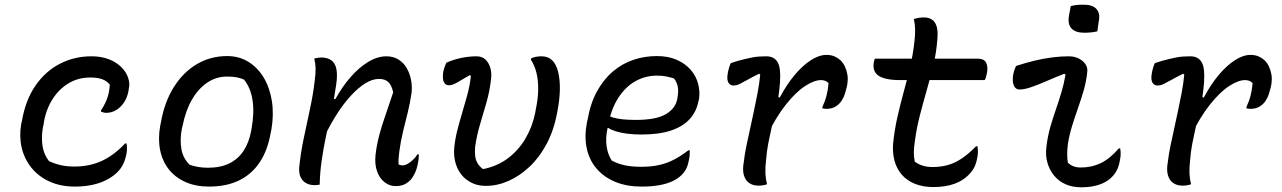

<svg xmlns="http://www.w3.org/2000/svg" viewBox="-20 -781 5440 815"><path d="M368 -542Q397 -542 421 -536Q445 -530 463.5 -519.5Q482 -509 496 -495Q516 -475 524 -450.5Q532 -426 527 -406L525 -393Q520 -367 506.5 -346.5Q493 -326 473.5 -314Q454 -302 431 -302Q426 -302 420 -303.5Q414 -305 409 -307V-313Q427 -340 436 -366.5Q445 -393 446 -422Q433 -438 413 -445Q393 -452 363 -452Q311 -452 269.5 -426.5Q228 -401 200.5 -356Q173 -311 165 -253L162 -239Q155 -198 160.5 -161.5Q166 -125 188 -97Q212 -86 238 -80Q264 -74 295 -74Q340 -74 377.5 -85Q415 -96 448 -118Q481 -140 511 -172H517Q519 -163 519 -152Q519 -141 517 -129Q512 -103 502.5 -83.5Q493 -64 475 -47Q457 -30 430.5 -16.5Q404 -3 370.5 4Q337 11 298 11Q237 11 190 -10.5Q143 -32 113 -69.5Q83 -107 72 -154.5Q61 -202 70 -255L73 -267Q88 -356 130.5 -417.5Q173 -479 234.5 -510.5Q296 -542 368 -542Z M944 -543Q995 -543 1034.5 -518.5Q1074 -494 1099.5 -451.5Q1125 -409 1134 -352.5Q1143 -296 1132 -231L1129 -217Q1116 -142 1082 -91.5Q1048 -41 994.5 -15Q941 11 867 11Q811 11 768 -8Q725 -27 697.5 -61Q670 -95 660 -142.5Q650 -190 660 -247L663 -261Q678 -348 718 -411.5Q758 -475 816 -509Q874 -543 944 -543ZM944 -456Q898 -456 860 -430.5Q822 -405 795 -358.5Q768 -312 755 -247L752 -235Q743 -189 750 -148.5Q757 -108 786 -81Q805 -75 823.5 -72Q842 -69 863 -69Q916 -69 953.5 -87.5Q991 -106 1014 -141Q1037 -176 1046 -225L1048 -236Q1060 -303 1052 -355.5Q1044 -408 1016 -443Q1001 -450 983.5 -453Q966 -456 944 -456Z M1314 -532Q1318 -534 1322.5 -534.5Q1327 -535 1332.5 -536Q1338 -537 1343 -537Q1370 -537 1386.5 -525Q1403 -513 1408 -487.5Q1413 -462 1407 -421Q1399 -365 1387 -310.5Q1375 -256 1364 -204Q1353 -152 1345.5 -100Q1338 -48 1337 3Q1334 3 1331 3.5Q1328 4 1325 4.5Q1322 5 1318 5Q1297 5 1283.5 -1.5Q1270 -8 1262 -19Q1254 -30 1251.5 -43Q1249 -56 1250 -70Q1256 -130 1269 -192.5Q1282 -255 1295.5 -317Q1309 -379 1316 -439Q1320 -470 1319.5 -491.5Q1319 -513 1314 -532ZM1620 -542Q1650 -542 1672 -528Q1694 -514 1707 -491Q1720 -468 1725 -440.5Q1730 -413 1727 -387Q1721 -345 1711 -304.5Q1701 -264 1691 -223.5Q1681 -183 1675 -138Q1673 -123 1672 -109Q1671 -95 1672 -83Q1676 -81 1680 -80Q1684 -79 1688 -79Q1699 -79 1710.5 -85.5Q1722 -92 1733.5 -103Q1745 -114 1752 -126H1758Q1758 -117 1757 -107Q1756 -97 1753 -83Q1749 -63 1742 -48Q1735 -33 1726 -21Q1715 -8 1699 0.5Q1683 9 1659 9Q1634 9 1612.5 -7.5Q1591 -24 1580.5 -54Q1570 -84 1574 -123Q1579 -166 1589.5 -206Q1600 -246 1615.5 -290Q1631 -334 1649 -389Q1643 -418 1629 -432Q1615 -446 1589 -446Q1561 -446 1531 -427.5Q1501 -409 1470.5 -376Q1440 -343 1411.5 -299Q1383 -255 1358 -203L1381 -361H1404Q1432 -412 1467.5 -453Q1503 -494 1542.5 -518Q1582 -542 1620 -542Z M1875 -515Q1907 -529 1940 -535.5Q1973 -542 2002 -542Q2027 -542 2041.5 -527.5Q2056 -513 2062 -490.5Q2068 -468 2064 -442Q2058 -391 2044.5 -344.5Q2031 -298 2017.5 -252.5Q2004 -207 1997 -159Q1995 -136 1997 -119Q1999 -102 2007 -88.5Q2015 -75 2029 -64Q2031 -64 2032 -64Q2033 -64 2034 -64Q2092 -76 2136.5 -109.5Q2181 -143 2210.5 -193Q2240 -243 2252 -303L2254 -315Q2264 -362 2264.5 -400.5Q2265 -439 2257.5 -470.5Q2250 -502 2234 -527V-533Q2245 -538 2256 -540Q2267 -542 2279 -542Q2293 -542 2304.5 -537.5Q2316 -533 2325 -524Q2341 -508 2349 -476.5Q2357 -445 2356.5 -403Q2356 -361 2347 -314L2345 -302Q2331 -228 2300.5 -170.5Q2270 -113 2228 -73.5Q2186 -34 2138.5 -13Q2091 8 2043 8Q2012 8 1989 -2Q1966 -12 1948 -29Q1926 -51 1915.5 -83Q1905 -115 1908 -153Q1912 -192 1921.5 -229Q1931 -266 1942 -302.5Q1953 -339 1963.5 -377.5Q1974 -416 1979 -459L1974 -462Q1942 -444 1921.5 -431.5Q1901 -419 1885 -419Q1871 -419 1864 -433Q1857 -447 1862 -479Q1864 -487 1867 -496Q1870 -505 1875 -515Z M2768 -543Q2817 -543 2853 -527Q2889 -511 2912 -484.5Q2935 -458 2943.5 -425Q2952 -392 2947 -359L2945 -353Q2937 -308 2908 -276Q2879 -244 2828.5 -227Q2778 -210 2703 -210Q2670 -210 2642.5 -213.5Q2615 -217 2594.5 -223.5Q2574 -230 2562 -238L2533 -234L2547 -296Q2563 -288 2581 -282.5Q2599 -277 2623 -274.5Q2647 -272 2679 -272Q2765 -272 2806.5 -296.5Q2848 -321 2855 -362Q2861 -393 2857 -413Q2853 -433 2841 -448Q2825 -453 2808 -456.5Q2791 -460 2769 -460Q2719 -460 2676.5 -436Q2634 -412 2603.5 -364Q2573 -316 2560 -244L2558 -232Q2550 -194 2555 -159.5Q2560 -125 2577 -99Q2605 -85 2634 -79Q2663 -73 2702 -73Q2746 -73 2780 -81Q2814 -89 2843 -104.5Q2872 -120 2902 -143H2908Q2908 -133 2907.5 -124Q2907 -115 2905 -106Q2901 -81 2893 -65Q2885 -49 2871 -36Q2855 -21 2831.5 -10.5Q2808 0 2776.5 5.5Q2745 11 2703 11Q2641 11 2593 -8.5Q2545 -28 2513.5 -64Q2482 -100 2471 -149.5Q2460 -199 2471 -259L2474 -272Q2486 -342 2514 -393Q2542 -444 2581.5 -477.5Q2621 -511 2668.5 -527Q2716 -543 2768 -543Z M3082 -513Q3097 -518 3112 -522.5Q3127 -527 3142.5 -530.5Q3158 -534 3172.5 -537Q3187 -540 3202 -541Q3217 -542 3232 -542Q3249 -542 3261 -536Q3273 -530 3280.5 -517.5Q3288 -505 3290.5 -484Q3293 -463 3291 -432.5Q3289 -402 3283 -362Q3276 -327 3268.5 -295.5Q3261 -264 3254 -233.5Q3247 -203 3241 -171.5Q3235 -140 3232 -104Q3228 -69 3229 -45.5Q3230 -22 3236 1Q3228 4 3219 5.5Q3210 7 3200 7Q3177 7 3161 -3.5Q3145 -14 3138 -36Q3131 -58 3137 -92Q3141 -127 3148.5 -162.5Q3156 -198 3164 -234.5Q3172 -271 3180 -308.5Q3188 -346 3195.5 -385Q3203 -424 3207 -464L3202 -468Q3172 -453 3152.5 -442Q3133 -431 3119.5 -424.5Q3106 -418 3094 -418Q3084 -418 3077 -424Q3070 -430 3068 -442.5Q3066 -455 3070 -475Q3072 -484 3074.5 -493Q3077 -502 3082 -513ZM3488 -548Q3508 -548 3522.5 -541.5Q3537 -535 3548 -525Q3560 -513 3566.5 -498.5Q3573 -484 3576 -469.5Q3579 -455 3578.5 -443.5Q3578 -432 3577 -425L3574 -410Q3571 -397 3566 -381.5Q3561 -366 3551.5 -352Q3542 -338 3526.5 -328.5Q3511 -319 3488 -319Q3484 -319 3479.5 -319.5Q3475 -320 3471 -321V-327Q3483 -353 3489 -377.5Q3495 -402 3497 -428Q3491 -435 3483 -438Q3475 -441 3465 -441Q3436 -441 3397 -415.5Q3358 -390 3315.5 -336.5Q3273 -283 3233 -200L3265 -374L3290 -367Q3319 -422 3353 -462.5Q3387 -503 3422 -525.5Q3457 -548 3488 -548Z M3694 -532H4130Q4156 -532 4165 -516.5Q4174 -501 4170 -474Q4169 -469 4167.5 -463Q4166 -457 4164.5 -451.5Q4163 -446 4160 -441H3801Q3768 -441 3744.5 -446Q3721 -451 3708 -460.5Q3695 -470 3690.5 -484Q3686 -498 3689 -516Q3690 -519 3690.5 -522Q3691 -525 3692 -527.5Q3693 -530 3694 -532ZM4129 -160Q4131 -150 4131 -136.5Q4131 -123 4128 -110Q4124 -88 4116 -71.5Q4108 -55 4090 -37Q4079 -26 4064 -16.5Q4049 -7 4030.5 -0.5Q4012 6 3990 9.5Q3968 13 3942 13Q3897 13 3863 -1Q3829 -15 3807.5 -40Q3786 -65 3777 -99Q3768 -133 3771 -171Q3777 -230 3789.5 -285Q3802 -340 3816.5 -392.5Q3831 -445 3843.5 -498.5Q3856 -552 3862 -608Q3865 -634 3864.5 -656.5Q3864 -679 3859 -700Q3871 -704 3881.5 -705.5Q3892 -707 3903 -707Q3921 -707 3935 -698.5Q3949 -690 3955.5 -670Q3962 -650 3959 -616Q3955 -559 3942 -505Q3929 -451 3913.5 -397Q3898 -343 3884.5 -290.5Q3871 -238 3864 -186Q3859 -154 3859 -134Q3859 -114 3863 -95Q3877 -84 3896 -78Q3915 -72 3939 -72Q3973 -72 4003.5 -80.5Q4034 -89 4063.5 -109Q4093 -129 4123 -160Z M4293 -501Q4332 -514 4371.5 -523.5Q4411 -533 4447.5 -537.5Q4484 -542 4516 -542Q4540 -542 4558.5 -533Q4577 -524 4587.5 -508.5Q4598 -493 4595 -474Q4591 -435 4580 -397Q4569 -359 4555.5 -321Q4542 -283 4530.5 -245.5Q4519 -208 4513 -170Q4510 -146 4510 -127Q4510 -108 4513 -90Q4524 -80 4537 -75Q4550 -70 4568 -70Q4614 -70 4652.5 -88.5Q4691 -107 4729 -151H4735Q4737 -140 4737 -128Q4737 -116 4734 -102Q4730 -77 4721 -59Q4712 -41 4697 -27Q4685 -15 4666 -5.5Q4647 4 4623 9Q4599 14 4569 14Q4533 14 4504 1.5Q4475 -11 4455 -35Q4435 -59 4426 -90.5Q4417 -122 4422 -159Q4427 -202 4438 -240.5Q4449 -279 4461.5 -315Q4474 -351 4485 -387.5Q4496 -424 4503 -464L4498 -468Q4457 -452 4421.5 -436.5Q4386 -421 4357 -411Q4328 -401 4307 -401Q4291 -401 4283.5 -418Q4276 -435 4281 -466Q4283 -475 4286 -484Q4289 -493 4293 -501ZM4525 -755Q4531 -757 4537.5 -758Q4544 -759 4551.5 -760Q4559 -761 4566.5 -761Q4574 -761 4581 -761Q4618 -761 4634.5 -742.5Q4651 -724 4644 -691L4638 -648Q4632 -647 4625.5 -645.5Q4619 -644 4611.5 -643.5Q4604 -643 4597.5 -642.5Q4591 -642 4583 -642Q4545 -642 4528 -660.5Q4511 -679 4518 -717Z M4882 -513Q4897 -518 4912 -522.5Q4927 -527 4942.5 -530.5Q4958 -534 4972.5 -537Q4987 -540 5002 -541Q5017 -542 5032 -542Q5049 -542 5061 -536Q5073 -530 5080.5 -517.5Q5088 -505 5090.5 -484Q5093 -463 5091 -432.5Q5089 -402 5083 -362Q5076 -327 5068.5 -295.5Q5061 -264 5054 -233.5Q5047 -203 5041 -171.5Q5035 -140 5032 -104Q5028 -69 5029 -45.5Q5030 -22 5036 1Q5028 4 5019 5.5Q5010 7 5000 7Q4977 7 4961 -3.5Q4945 -14 4938 -36Q4931 -58 4937 -92Q4941 -127 4948.5 -162.5Q4956 -198 4964 -234.5Q4972 -271 4980 -308.5Q4988 -346 4995.5 -385Q5003 -424 5007 -464L5002 -468Q4972 -453 4952.5 -442Q4933 -431 4919.5 -424.5Q4906 -418 4894 -418Q4884 -418 4877 -424Q4870 -430 4868 -442.5Q4866 -455 4870 -475Q4872 -484 4874.5 -493Q4877 -502 4882 -513ZM5288 -548Q5308 -548 5322.5 -541.5Q5337 -535 5348 -525Q5360 -513 5366.5 -498.5Q5373 -484 5376 -469.5Q5379 -455 5378.5 -443.5Q5378 -432 5377 -425L5374 -410Q5371 -397 5366 -381.5Q5361 -366 5351.5 -352Q5342 -338 5326.5 -328.5Q5311 -319 5288 -319Q5284 -319 5279.5 -319.5Q5275 -320 5271 -321V-327Q5283 -353 5289 -377.5Q5295 -402 5297 -428Q5291 -435 5283 -438Q5275 -441 5265 -441Q5236 -441 5197 -415.5Q5158 -390 5115.5 -336.5Q5073 -283 5033 -200L5065 -374L5090 -367Q5119 -422 5153 -462.5Q5187 -503 5222 -525.5Q5257 -548 5288 -548Z"/></svg>

Font: Rec Mono Duotone
Style: Italic
Weight: 400
Italic angle: -10°
Monospace: yes
Version: Version 1.085; ttfautohint (v1.8.4.7-5d5b)